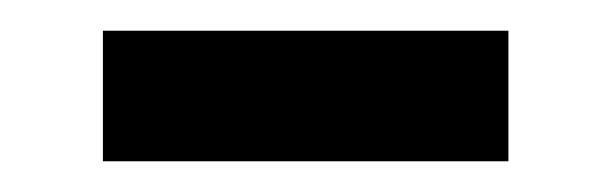

<svg xmlns="http://www.w3.org/2000/svg" viewBox="-20 -345 397 125"><path d="M47 -240H311V-325H47Z"/></svg>

Font: Source Han Sans JP Medium
Style: Regular
Weight: 500
Designer: Ryoko NISHIZUKA 西塚涼子 (kana, bopomofo & ideographs); Paul D. Hunt (Latin, Greek & Cyrillic); Sandoll Communications 산돌커뮤니
Foundry: Adobe
Version: Version 2.002;hotconv 1.0.116;makeotfexe 2.5.65601